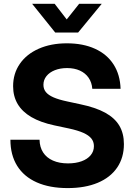

<svg xmlns="http://www.w3.org/2000/svg" viewBox="-20 -964 697 996"><path d="M34 -239.1H185.1Q185.9 -200.8 203.7 -173.2Q221.5 -145.7 254.5 -131.1Q287.5 -116.4 332.7 -116.4Q372.9 -116.4 403.3 -127.5Q433.7 -138.6 450.4 -158.8Q467.2 -179.1 467.2 -206Q467.2 -228.8 453.9 -245.5Q440.6 -262.1 412.4 -274.8Q384.1 -287.4 338.1 -297.4L262.1 -313.6Q190.3 -328.9 142.8 -356.6Q95.3 -384.4 71.7 -424.4Q48 -464.5 48 -516.6Q48 -582.4 82.9 -632.9Q117.7 -683.4 181 -711.3Q244.3 -739.3 326.9 -739.3Q411.1 -739.3 473.1 -710.9Q535.2 -682.6 569.2 -629.5Q603.2 -576.5 605.5 -503.3H458.8Q456.3 -536.5 439.6 -560.7Q422.9 -584.9 394.3 -597.9Q365.7 -610.9 328 -610.9Q292.5 -610.9 264.6 -599.9Q236.6 -588.8 220.9 -569Q205.3 -549.3 205.3 -524.2Q205.3 -502.1 217.9 -486.5Q230.5 -470.9 257.4 -459Q284.3 -447.2 328.7 -437.8L396.9 -423.1Q475.8 -406.7 525.5 -379.5Q575.2 -352.2 599 -312.2Q622.8 -272.1 622.8 -216.6Q622.8 -146.2 587.7 -94.7Q552.7 -43.3 487.1 -15.8Q421.4 11.7 331.2 11.7Q237.5 11.7 170.8 -17.9Q104.1 -47.5 69 -103.8Q34 -160.1 34 -239.1ZM326.1 -863.2 390.7 -944.4H507.5V-943.9L385.4 -795.4H266.3L147 -943.9V-944.4H263.4Z"/></svg>

Font: Intratopia Thin
Style: Regular
Weight: 100
Designer: Rasmus Andersson
Foundry: rsms
Version: Version 3.000;Glyphs 3.2.3 (3260)